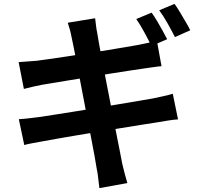

<svg xmlns="http://www.w3.org/2000/svg" viewBox="-20 -889 1040 989"><path d="M761 -824Q774 -806 789 -781Q804 -756 817.5 -731Q831 -706 841 -687L760 -652Q745 -683 723.5 -722.5Q702 -762 682 -791ZM879 -869Q893 -850 908 -824.5Q923 -799 937.5 -774.5Q952 -750 960 -733L881 -698Q865 -730 843 -769Q821 -808 800 -836ZM349 -696Q345 -718 340 -736Q335 -754 329 -772L470 -795Q472 -780 474.5 -758Q477 -736 481 -718Q483 -703 490 -665Q497 -627 507 -573Q517 -519 529.5 -457Q542 -395 554 -331Q566 -267 577.5 -210Q589 -153 597.5 -109Q606 -65 610 -44Q615 -22 622 4Q629 30 636 54L492 80Q488 52 485.5 26.5Q483 1 478 -21Q475 -41 467.5 -83Q460 -125 449 -181Q438 -237 426 -299.5Q414 -362 402 -425Q390 -488 379.5 -543Q369 -598 361 -638.5Q353 -679 349 -696ZM76 -569Q100 -571 123 -572.5Q146 -574 169 -576Q191 -579 231 -584.5Q271 -590 323 -598Q375 -606 430.5 -614.5Q486 -623 538 -631.5Q590 -640 630.5 -647Q671 -654 694 -658Q718 -663 744 -668.5Q770 -674 788 -680L812 -548Q796 -547 769 -543Q742 -539 720 -536Q693 -532 649.5 -525.5Q606 -519 553 -510.5Q500 -502 445 -493Q390 -484 340 -476Q290 -468 252 -461.5Q214 -455 195 -452Q171 -447 150 -442.5Q129 -438 103 -431ZM77 -275Q97 -276 127.5 -279.5Q158 -283 181 -286Q208 -290 253 -297Q298 -304 354.5 -313Q411 -322 471 -332Q531 -342 588 -351.5Q645 -361 692 -369Q739 -377 768 -382Q797 -388 823.5 -394Q850 -400 870 -406L897 -274Q877 -273 848.5 -268.5Q820 -264 791 -259Q759 -254 711 -246.5Q663 -239 605.5 -229.5Q548 -220 488 -210.5Q428 -201 373 -191.5Q318 -182 274 -174.5Q230 -167 205 -162Q173 -156 147.5 -151.5Q122 -147 105 -142Z"/></svg>

Font: Farlight84_Sys_V01
Style: Bold
Weight: 700
Designer: Monotype Design Team, Nadine Chahine and Nizar Qandah
Foundry: Monotype Imaging Inc.
Version: Version 2.004;October 31, 2024;FontCreator 14.0.0.2814 64-bi